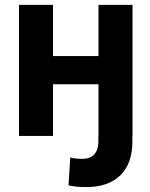

<svg xmlns="http://www.w3.org/2000/svg" viewBox="-20 -550 609 777"><path d="M329.7 207Q308.5 207 291.9 205.6Q275.4 204.1 257.3 200.2L264.5 87.5Q276.5 90.5 288.1 91.7Q299.7 92.8 314.7 92.8Q334.3 92.8 348.4 85.1Q362.5 77.4 370.3 61.6Q378.2 45.7 378.2 22.1V0H515.8V22.1Q515.8 112.2 467 159.6Q418.2 207 329.7 207ZM425.1 -209H147.4V-323.2H425.1ZM194.5 0H56.9V-530.3H194.5ZM516.2 0H378.6V-530.3H516.2Z"/></svg>

Font: Pretendard GOV Variable
Style: Regular
Weight: 400
Designer: Base glyphs from Inter by Rasmus Andersson; Hangul glyphs from Noto Sans CJK(Source Han Sans) by Jang Soo-young and Kang
Foundry: Kil Hyung-jin
Version: Version 1.307;Glyphs 3.2 (3192)